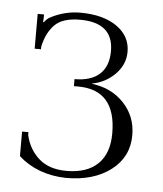

<svg xmlns="http://www.w3.org/2000/svg" viewBox="-41 -896 461 544"><g transform="rotate(5 189.0 -624.0)"><path d="M166 -389Q85 -391 31 -439V-440V-509H49V-501Q58 -461 87 -435Q116 -409 166 -409Q224 -409 255 -439Q286 -469 286 -526Q286 -650 178 -650H166V-670Q213 -670 237.5 -692.5Q262 -715 262 -758Q262 -839 167 -839Q117 -839 94.5 -815.5Q72 -792 64 -753V-746H46V-845H64V-839Q64 -828 63 -824L65 -823Q74 -834 82 -838Q122 -859 166 -859Q231 -859 270 -832Q309 -805 309 -760Q309 -724 282 -696.5Q255 -669 217 -662V-661Q273 -654 308 -616.5Q343 -579 343 -526Q343 -464 294 -426.5Q245 -389 166 -389Z"/></g></svg>

Font: Foglihten068fMac
Style: Regular
Weight: 500
Designer: gluk (gluksza@wp.pl)
Foundry: gluk (gluksza@wp.pl)
Version: Version 0.68